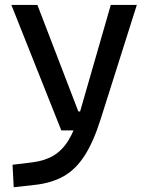

<svg xmlns="http://www.w3.org/2000/svg" viewBox="-20 -538 626 792"><path d="M36.6 234.4 31.7 141.6 112.8 131.8Q164.1 125.5 200.4 104Q236.8 82.5 262.7 40.3Q288.6 -2 308.1 -70.3L437 -517.6H544.4L395 -45.9Q365.7 46.9 329.3 103.5Q293 160.2 243.4 188.5Q193.8 216.8 124.5 224.6ZM232.9 0 26.9 -517.6H134.3L303.2 -78.1H318.8V0Z"/></svg>

Font: Cascadia Code
Style: Regular
Weight: 400
Monospace: yes
Designer: Aaron Bell
Foundry: Saja Typeworks
Version: Version 2106.017